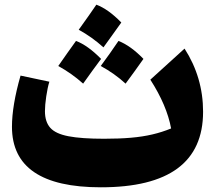

<svg xmlns="http://www.w3.org/2000/svg" viewBox="-20 -799 929 830"><path d="M719.7 -243.7Q701.2 -343.8 629.9 -454.6L777.8 -588.9Q857.9 -464.4 857.9 -315.9Q857.9 10.7 416 10.7Q31.7 10.7 31.7 -251Q31.7 -342.8 68.8 -472.2L193.4 -445.8Q185.5 -420.4 179.9 -382.3Q174.3 -344.2 174.3 -318.4Q174.3 -272.5 197.3 -246.6Q220.2 -220.7 276.1 -210Q332 -199.2 429.7 -199.2Q495.6 -199.2 546.1 -203.6Q596.7 -208 638.4 -217.8Q680.2 -227.5 719.7 -243.7ZM415.5 -513.7Q456.1 -568.4 492.2 -622.1Q545.4 -601.1 600.1 -544.4Q563 -491.7 522.9 -437.5Q475.1 -481.4 415.5 -513.7ZM339.4 -437.5Q291 -481 231.9 -513.7Q270 -568.8 308.6 -622.1Q359.4 -603 417 -544.4Q378.4 -492.7 339.4 -437.5ZM320.3 -670.4Q370.6 -740.2 396.5 -778.8Q447.8 -759.8 504.4 -701.7Q484.9 -674.8 466.1 -648.2Q447.3 -621.6 427.2 -594.2Q377 -639.6 320.3 -670.4Z"/></svg>

Font: Pinar-DS1-FD ExtraBold
Style: Regular
Weight: 800
Designer: Amin Abedi
Version: Version 2.000